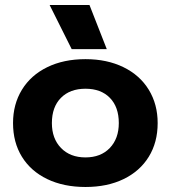

<svg xmlns="http://www.w3.org/2000/svg" viewBox="-20 -731 682 766"><path d="M178 -711H337L406 -535H266ZM32 -240Q32 -315 67.5 -373Q103 -431 168.5 -463Q234 -495 321 -495Q407 -495 472.5 -463Q538 -431 573.5 -373Q609 -315 609 -240Q609 -163 573.5 -105.5Q538 -48 473 -16.5Q408 15 321 15Q234 15 168.5 -16.5Q103 -48 67.5 -105.5Q32 -163 32 -240ZM454 -240Q454 -304 418.5 -340.5Q383 -377 321 -377Q259 -377 223 -340.5Q187 -304 187 -240Q187 -178 223.5 -140.5Q260 -103 321 -103Q382 -103 418 -140.5Q454 -178 454 -240Z"/></svg>

Font: Prompt SemiBold
Style: Regular
Weight: 600
Designer: Katatrad Team
Foundry: CadsonDemak
Version: Version 1.001